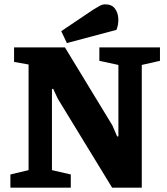

<svg xmlns="http://www.w3.org/2000/svg" viewBox="-20 -867 770 887"><path d="M28 0V-61L112 -81V-569L45 -581V-648H280L499 -288L521 -237H527V-567L439 -586V-648H719V-586L635 -567V0H498L247 -411L226 -456H220V-81L307 -61V0ZM289 -668 263 -723 410 -822Q423 -830 438 -838.5Q453 -847 465 -847Q496 -847 510.5 -828Q525 -809 526.5 -781.5Q528 -754 518 -729Z"/></svg>

Font: Faustina ExtraBold
Style: Regular
Weight: 800
Designer: Alfonso Garcia
Foundry: http://www.omnibus-type.com
Version: Version 1.200